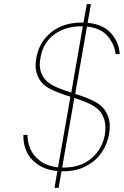

<svg xmlns="http://www.w3.org/2000/svg" viewBox="-20 -820 598 927"><path d="M343 -367Q403 -348 439.5 -328.5Q476 -309 493 -277.5Q510 -246 510 -211Q510 -191 506 -169Q498 -125 471.5 -85Q445 -45 397.5 -19Q350 7 284 7H277L263 87H243L257 6Q203 1 164.5 -24.5Q126 -50 109.5 -86Q93 -122 93 -157Q93 -163 93 -169H113Q113 -165 113 -161Q113 -134 126 -102Q139 -70 172.5 -44Q206 -18 260 -12L320 -353Q259 -372 222.5 -390.5Q186 -409 169 -439Q152 -469 152 -503Q152 -522 156 -543Q169 -616 226.5 -663.5Q284 -711 375 -711H383L399 -800H419L403 -710Q480 -702 517.5 -658Q555 -614 558 -559H538Q534 -603 501.5 -643.5Q469 -684 400 -692ZM176 -543Q172 -524 172 -508Q172 -478 187 -451.5Q202 -425 235.5 -407.5Q269 -390 324 -373L380 -693H372Q295 -693 241.5 -653.5Q188 -614 176 -543ZM287 -11Q370 -11 422 -56Q474 -101 486 -169Q489 -188 489 -204Q489 -236 474.5 -264.5Q460 -293 426.5 -311.5Q393 -330 339 -347L280 -11Z"/></svg>

Font: Fz Poppins Thin
Style: Italic
Weight: 100
Italic angle: -10°
Designer: Ninad Kale (Devanagari), Jonny Pinhorn (Latin)
Foundry: Indian Type Foundry
Version: Vit hóa bi Vntype.Com & FontZin.Com